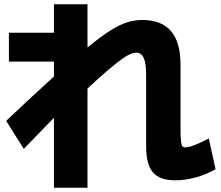

<svg xmlns="http://www.w3.org/2000/svg" viewBox="-20 -812 1040 904"><path d="M804 37Q732 37 700 -0.5Q668 -38 668 -122V-463Q668 -515 656.5 -539.5Q645 -564 621 -564Q606 -564 584.5 -553Q563 -542 528 -514.5Q493 -487 438 -437.5Q383 -388 302 -310H285Q246 -270 198 -220.5Q150 -171 92 -111L9 -243Q138 -365 230.5 -448.5Q323 -532 388 -585.5Q453 -639 499 -668Q545 -697 580.5 -707.5Q616 -718 650 -718Q740 -718 785 -665.5Q830 -613 830 -508V-203Q830 -167 832 -148.5Q834 -130 838.5 -124Q843 -118 852 -118Q868 -118 896.5 -129Q925 -140 963 -160L995 -15Q950 10 901 23.5Q852 37 804 37ZM234 72V-522H22V-658H234V-792H392V72Z"/></svg>

Font: M PLUS 1 Thin ExtraBold
Style: Regular
Weight: 800
Version: Version 1.001